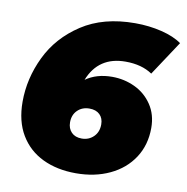

<svg xmlns="http://www.w3.org/2000/svg" viewBox="-81 -795 867 889"><g transform="rotate(10 352.0 -350.0)"><path d="M641 -251Q641 -171 601.5 -110.5Q562 -50 492 -17Q422 16 333 16Q244 16 176.5 -16.5Q109 -49 71 -112.5Q33 -176 33 -268Q33 -377 82.5 -480Q132 -583 233.5 -649.5Q335 -716 484 -716Q550 -716 609 -701.5Q668 -687 704 -661L597 -499Q547 -533 471 -533Q344 -533 298 -417Q349 -453 422 -453Q479 -453 529 -429.5Q579 -406 610 -360Q641 -314 641 -251ZM410 -227Q410 -256 392.5 -273Q375 -290 344 -290Q310 -290 288 -268.5Q266 -247 266 -212Q266 -183 283.5 -165Q301 -147 332 -147Q365 -147 387.5 -169Q410 -191 410 -227Z"/></g></svg>

Font: Montserrat Alternates Black
Style: Italic
Weight: 900
Italic angle: -11.3°
Designer: Julieta Ulanovsky
Foundry: Julieta Ulanovsky
Version: Version 7.200